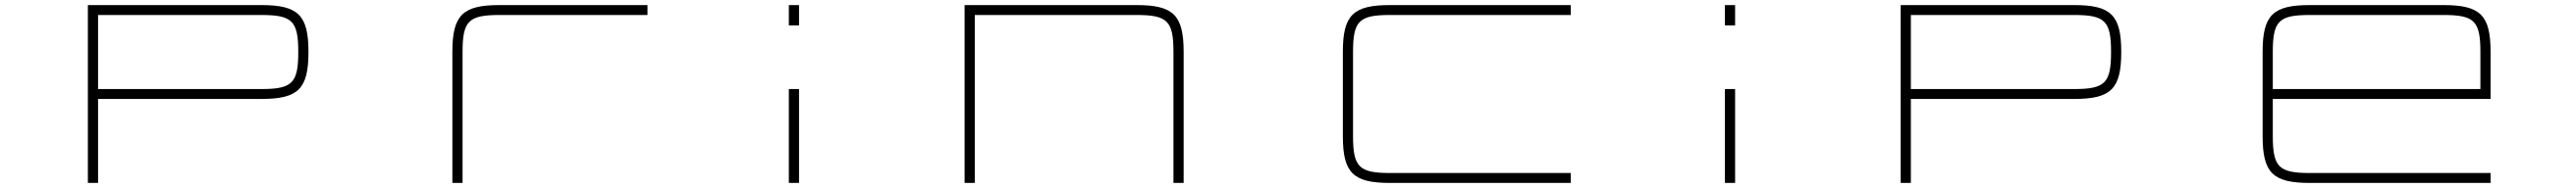

<svg xmlns="http://www.w3.org/2000/svg" viewBox="-20 -720 10113 740"><path d="M325 -700V0H365V-330.5H1006.5C1151 -330.5 1191 -370.5 1191 -515V-515.5C1191 -660 1151 -700 1006.5 -700ZM365 -369.5V-661H1005.5C1127.5 -661 1151 -637.5 1151 -515.5V-515C1151 -393 1127.5 -369.5 1005.5 -369.5Z M1756 -515.5V0H1796V-515.5C1796 -637.5 1819.5 -661 1941.5 -661H2522V-700H1940.5C1796 -700 1756 -660 1756 -515.5Z M3077 -369.5V0H3117V-369.5ZM3077 -620H3117V-700H3077Z M3767 -700V0H3807V-661H4441.5C4563.5 -661 4587 -637.5 4587 -515.5V0H4627V-515.5C4627 -660 4587 -700 4442.5 -700Z M6147 -700H5436.5C5292 -700 5252 -660 5252 -515.5V-184.5C5252 -40 5292 0 5436.5 0H6147V-39H5437.5C5315.5 -39 5292 -62.5 5292 -184.5V-515.5C5292 -637.5 5315.5 -661 5437.5 -661H6147Z M6752 -369.5V0H6792V-369.5ZM6752 -620H6792V-700H6752Z M7442 -700V0H7482V-330.5H8123.5C8268 -330.5 8308 -370.5 8308 -515V-515.5C8308 -660 8268 -700 8123.5 -700ZM7482 -369.5V-661H8122.5C8244.5 -661 8268 -637.5 8268 -515.5V-515C8268 -393 8244.5 -369.5 8122.5 -369.5Z M9573.5 -700H9047.5C8903 -700 8863 -660 8863 -515.5V-184.5C8863 -40 8903 0 9047.5 0H9758V-39H9048.5C8926.5 -39 8903 -62.5 8903 -184.5V-330.5H9758V-515.5C9758 -660 9718 -700 9573.5 -700ZM8903 -369.5V-515.5C8903 -637.5 8926.5 -661 9048.5 -661H9572.5C9694.5 -661 9718 -637.5 9718 -515.5V-369.5Z"/></svg>

Font: Melete UltraLight
Style: Regular
Weight: 200
Width: 6
Designer: Sora Sagano
Foundry: DOT COLON
Version: Version 0.200;FEAKit 1.0